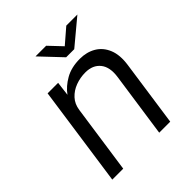

<svg xmlns="http://www.w3.org/2000/svg" viewBox="-190 -807 930 930"><g transform="rotate(-45 275.0 -342.5)"><path d="M44 0 118 -517H190L181 -444Q205 -477.5 246.5 -501.2Q288 -525 346.5 -525Q393.5 -525 429 -504Q464.5 -483 481.5 -441.5Q498.5 -400 489.5 -338.5L441 0H365.5L413.5 -332Q422.5 -393.5 396 -426.5Q369.5 -459.5 319 -459.5Q283.5 -459.5 251.2 -447.5Q219 -435.5 196.8 -411.5Q174.5 -387.5 169.5 -351L119 0ZM305 -577 203 -685H276L338 -619.5L414 -685H490L360.5 -577Z"/></g></svg>

Font: Public Sans Light
Style: Italic
Weight: 300
Italic angle: -8°
Designer: The Public Sans project authors (U.S. Web Design System). Libre Franklin designed by Pablo Impallari and Rodrigo Fuenzal
Version: Version 1.007; ttfautohint (v1.8.1) -l 8 -r 50 -G 200 -x 14 